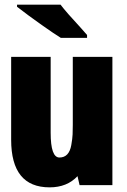

<svg xmlns="http://www.w3.org/2000/svg" viewBox="-20 -785 537 814"><path d="M52.2 -765.1H236.8Q260.7 -733.4 324.2 -665L349.1 -636.7V-624.5H237.8Q213.4 -639.2 157 -679Q100.6 -718.8 52.2 -756.3ZM456.5 0H317.4L308.6 -38.1Q264.2 9.3 190.4 9.3Q27.3 9.3 27.3 -192.4V-543.9H194.8V-222.2Q194.8 -117.2 231.9 -117.2Q272.9 -117.2 282.2 -169.9Q287.1 -197.3 287.8 -215.1Q288.6 -232.9 288.6 -255.4V-543.9H456.5Z"/></svg>

Font: Open Sans Hebrew Condensed Extra Bold
Style: Regular
Weight: 800
Width: 3
Foundry: Ascender Corporation, Yanek Iontef
Version: Version 2.001;PS 002.001;hotconv 1.0.70;makeotf.lib2.5.58329